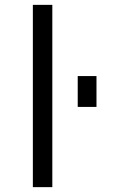

<svg xmlns="http://www.w3.org/2000/svg" viewBox="-20 -770 479 790"><path d="M115.2 0V-750H195.3V0ZM299.8 -330.1V-457H377V-330.1Z"/></svg>

Font: Gen Shin Gothic Normal
Style: Regular
Weight: 300
Designer: [Source Han Sans]
Ryoko NISHIZUKA  (kana & ideographs); Paul D. Hunt (Latin, Greek & Cyrillic); Wenlong ZHANG  (bopomofo
Version: Version 1.002.20150607